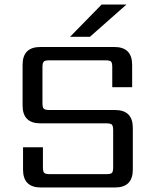

<svg xmlns="http://www.w3.org/2000/svg" viewBox="-20 -830 688 850"><path d="M290 -667 430 -810H540L378 -667ZM481 -90V-253Q481 -272 475.5 -278Q470 -284 450 -284H159Q80 -284 80 -363V-543Q80 -622 159 -622H486Q565 -622 565 -543V-444H477V-532Q477 -552 471.5 -557.5Q466 -563 446 -563H199Q180 -563 174 -557.5Q168 -552 168 -532V-374Q168 -354 174 -348.5Q180 -343 199 -343H489Q568 -343 568 -264V-79Q568 0 489 0H161Q82 0 82 -79V-178H170V-90Q170 -70 176 -64.5Q182 -59 201 -59H450Q470 -59 475.5 -64.5Q481 -70 481 -90Z"/></svg>

Font: Sarpanch
Style: Regular
Weight: 400
Designer: Manushi Parikh (Devanagari and Latin), Jyotish Sonowal (Devanagari)
Foundry: Indian Type Foundry
Version: Version 2.004;PS 1.0;hotconv 1.0.78;makeotf.lib2.5.61930; tt